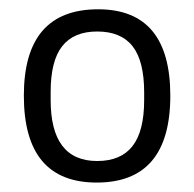

<svg xmlns="http://www.w3.org/2000/svg" viewBox="-20 -718 413 409"><path d="M186 -329.1Q30.8 -329.1 30.8 -514.2Q30.8 -698.2 189 -698.2Q342.8 -698.2 342.8 -514.2Q342.8 -329.1 186 -329.1ZM187 -375Q237.3 -375 262.2 -406.7Q287.1 -438.5 287.1 -504.9V-521Q287.1 -587.9 262.5 -619.4Q237.8 -650.9 187 -650.9Q137.2 -650.9 112.5 -619.6Q87.9 -588.4 87.9 -522V-504.9Q87.9 -375 187 -375Z"/></svg>

Font: Archivo Light
Style: Regular
Weight: 300
Designer: Hector Gatti
Foundry: Omnibus-Type
Version: Version 2.001